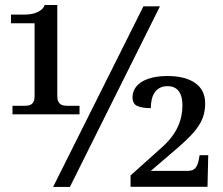

<svg xmlns="http://www.w3.org/2000/svg" viewBox="-20 -739 880 759"><path d="M29.3 -287.1V-320.8H75.7Q84.5 -320.8 91.8 -322Q99.1 -323.2 104.7 -327.1Q110.4 -331.1 113.5 -338.6Q116.7 -346.2 116.7 -358.9V-647H23.4V-681.2H73.7Q85 -681.2 97.7 -682.6Q110.4 -684.1 122.1 -688.5Q133.8 -692.9 143.1 -700.2Q152.3 -707.5 156.7 -719.2H206.5V-358.9Q206.5 -346.2 210 -338.6Q213.4 -331.1 219 -327.1Q224.6 -323.2 232.2 -322Q239.7 -320.8 248.5 -320.8H294.4V-287.1ZM256.3 0H189.9L546.9 -713.9H612.3ZM791 -330.6Q791 -307.1 785.6 -286.6Q780.3 -266.1 767.6 -245.6Q754.9 -225.1 734.1 -203.1Q713.4 -181.2 682.1 -154.3L576.2 -63.5H721.2Q744.1 -63.5 753.2 -75.7Q762.2 -87.9 765.1 -104.5L769 -125.5H803.2L800.3 -0.5H496.1V-45.4L623 -159.2Q645 -179.2 660.2 -199.7Q675.3 -220.2 684.3 -241Q693.4 -261.7 697.3 -282.2Q701.2 -302.7 701.2 -322.3Q701.2 -338.9 698 -352.8Q694.8 -366.7 687.7 -377Q680.7 -387.2 669.4 -392.8Q658.2 -398.4 642.1 -398.4Q624 -398.4 611.3 -391.4Q598.6 -384.3 590.8 -372.3Q583 -360.4 579.6 -344.5Q576.2 -328.6 576.2 -311.5Q542.5 -311.5 523.2 -319.8Q503.9 -328.1 503.9 -354.5Q503.9 -372.6 512.7 -387.9Q521.5 -403.3 538.8 -414.6Q556.2 -425.8 582 -432.1Q607.9 -438.5 642.1 -438.5Q711.9 -438.5 751.5 -410.9Q791 -383.3 791 -330.6Z"/></svg>

Font: Sahl Naskh
Style: Regular
Weight: 400
Designer: Pascal Zoghbi
Version: Version 1.001